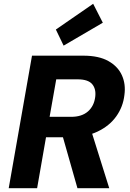

<svg xmlns="http://www.w3.org/2000/svg" viewBox="-20 -994 688 1014"><path d="M26 0 149 -700H420Q502 -700 552.5 -671.5Q603 -643 624 -596Q645 -549 637 -492Q630 -430 594 -379.5Q558 -329 495 -299Q432 -269 345 -269H223L176 0ZM389 0 302 -306H461L557 0ZM242 -377H356Q412 -377 444.5 -405.5Q477 -434 483 -483Q488 -525 466.5 -550Q445 -575 390 -575H277ZM316 -753 275 -838 472 -974 523 -874Z"/></svg>

Font: DM Sans 11pt Black
Style: Italic
Weight: 900
Italic angle: -10°
Version: Version 4.004;gftools[0.9.30]